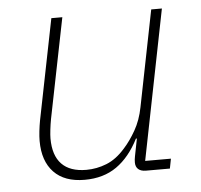

<svg xmlns="http://www.w3.org/2000/svg" viewBox="-43 -553 638 609"><g transform="rotate(-5 275.5 -248.0)"><path d="M142 -508H177L113 -189Q110 -173 108 -155.5Q106 -138 106 -128Q106 -74 132.5 -46.5Q159 -19 211 -19Q244 -19 275.5 -31.5Q307 -44 335 -76Q355 -98 373 -129.5Q391 -161 399 -202L460 -508H494L399 -31H481L475 0H399Q383 0 374.5 -7.5Q366 -15 366 -29Q366 -34 366.5 -38.5Q367 -43 368 -48L379 -104H376Q347 -47 305 -17.5Q263 12 203 12Q139 12 105 -23.5Q71 -59 71 -123Q71 -137 73 -154.5Q75 -172 78 -188Z"/></g></svg>

Font: IBM Plex Sans ExtraLight
Style: Italic
Weight: 250
Italic angle: -11.31°
Designer: Mike Abbink, Paul van der Laan, Pieter van Rosmalen
Foundry: Bold Monday
Version: Version 3.201